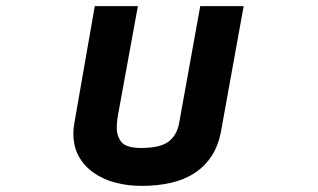

<svg xmlns="http://www.w3.org/2000/svg" viewBox="-20 -537 1040 628"><path d="M443 71Q398 71 358 60.5Q318 50 287 28.5Q256 7 238 -25Q220 -57 220 -100Q220 -110 221 -119Q222 -128 224 -139L290 -517H431L368 -172Q362 -144 362 -119Q362 -90 378 -71.5Q394 -53 442 -53Q504 -53 531.5 -74Q559 -95 566 -135L635 -517H777L703 -108Q694 -60 672 -26.5Q650 7 616.5 29Q583 51 539 61Q495 71 443 71Z"/></svg>

Font: LINE Seed JP_TTF Bold
Style: Regular
Weight: 700
Designer: LINE & Fontrix & Fontworks
Version: Version 1.009